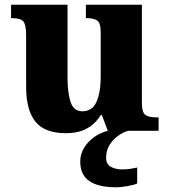

<svg xmlns="http://www.w3.org/2000/svg" viewBox="-20 -556 720 816"><path d="M260 10Q170 10 130.5 -39Q91 -88 91 -188V-407Q91 -450 79.5 -464.5Q68 -479 31 -479H27V-536H267V-226Q267 -162 280 -122.5Q293 -83 330 -83Q372 -83 390 -123Q408 -163 408 -231V-418Q408 -460 392 -469.5Q376 -479 349 -479H345V-536H583V-119Q583 -76 599.5 -66.5Q616 -57 644 -57H654V0H438L413 -67H408Q385 -29 348.5 -9.5Q312 10 260 10ZM475 240Q398 240 359.5 213.5Q321 187 321 130Q321 99 337.5 72Q354 45 381 26Q408 7 439 0H524Q503 6 481.5 21.5Q460 37 445.5 60Q431 83 431 115Q431 141 450.5 152.5Q470 164 500 164Q514 164 529.5 162Q545 160 563 156V224Q547 231 518.5 235.5Q490 240 475 240Z"/></svg>

Font: Noto Serif Sinhala ExtraBold
Style: Regular
Weight: 800
Designer: Jelle Bosma - Monotype Design Team
Foundry: Monotype Imaging Inc.
Version: Version 2.007; ttfautohint (v1.8.4.7-5d5b)